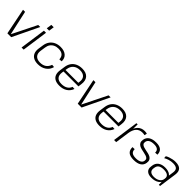

<svg xmlns="http://www.w3.org/2000/svg" viewBox="370 -2228 3741 3741"><g transform="rotate(45 2240.5 -357.5)"><path d="M47 -540H104L214 -38H217L466 -540H522L262 0H156Z M681 -540 605 0H547L623 -540ZM711 -722 695 -612H629L645 -722Z M1001 7Q928 7 879 -19.5Q830 -46 808.5 -96Q787 -146 796 -216L812 -324Q822 -393 857.5 -443Q893 -493 950 -520Q1007 -547 1079 -547Q1180 -547 1236.5 -497.5Q1293 -448 1290 -362L1231 -357Q1228 -426 1188.5 -460Q1149 -494 1071 -494Q1017 -494 974 -473.5Q931 -453 904.5 -415Q878 -377 871 -324L855 -216Q844 -136 884.5 -91Q925 -46 1009 -46Q1084 -46 1134 -80.5Q1184 -115 1207 -183L1264 -178Q1243 -93 1172 -43Q1101 7 1001 7Z M1591 7Q1517 7 1469 -18.5Q1421 -44 1401 -93.5Q1381 -143 1391 -215L1407 -325Q1417 -395 1452 -444.5Q1487 -494 1544 -520.5Q1601 -547 1675 -547Q1787 -547 1839 -486.5Q1891 -426 1875 -316L1866 -248H1443L1450 -296H1825L1812 -277L1819 -329Q1830 -407 1789.5 -450.5Q1749 -494 1667 -494Q1582 -494 1529.5 -449.5Q1477 -405 1466 -324L1449 -210Q1439 -130 1477.5 -88Q1516 -46 1599 -46Q1673 -46 1722.5 -75.5Q1772 -105 1792 -161L1847 -158Q1819 -79 1752.5 -36Q1686 7 1591 7Z M1986 -540H2043L2153 -38H2156L2405 -540H2461L2201 0H2095Z M2695 7Q2621 7 2573 -18.5Q2525 -44 2505 -93.5Q2485 -143 2495 -215L2511 -325Q2521 -395 2556 -444.5Q2591 -494 2648 -520.5Q2705 -547 2779 -547Q2891 -547 2943 -486.5Q2995 -426 2979 -316L2970 -248H2547L2554 -296H2929L2916 -277L2923 -329Q2934 -407 2893.5 -450.5Q2853 -494 2771 -494Q2686 -494 2633.5 -449.5Q2581 -405 2570 -324L2553 -210Q2543 -130 2581.5 -88Q2620 -46 2703 -46Q2777 -46 2826.5 -75.5Q2876 -105 2896 -161L2951 -158Q2923 -79 2856.5 -36Q2790 7 2695 7Z M3172 -540H3206L3203 -346L3154 0H3096ZM3173 -305Q3190 -424 3247.5 -485.5Q3305 -547 3396 -547Q3412 -547 3428 -545Q3444 -543 3460 -539L3448 -486Q3421 -494 3385 -494Q3306 -494 3257.5 -442Q3209 -390 3194 -285Z M3638 6Q3539 6 3492.5 -33.5Q3446 -73 3447 -156L3506 -158Q3505 -101 3539 -74Q3573 -47 3646 -47Q3715 -47 3756 -70Q3797 -93 3803 -137Q3808 -172 3792 -191Q3776 -210 3746 -220Q3716 -230 3680 -237Q3644 -244 3608 -252.5Q3572 -261 3543 -277.5Q3514 -294 3499 -322.5Q3484 -351 3491 -400Q3502 -472 3559 -509.5Q3616 -547 3716 -547Q3806 -547 3851 -508.5Q3896 -470 3895 -395L3835 -392Q3838 -443 3805.5 -468.5Q3773 -494 3708 -494Q3637 -494 3597 -470Q3557 -446 3550 -400Q3545 -365 3561 -345.5Q3577 -326 3607 -315.5Q3637 -305 3673 -298.5Q3709 -292 3745 -283.5Q3781 -275 3809.5 -259Q3838 -243 3853 -214Q3868 -185 3861 -137Q3851 -67 3794.5 -30.5Q3738 6 3638 6Z M4328 -173 4356 -369Q4365 -435 4334.5 -464.5Q4304 -494 4227 -494Q4178 -494 4128.5 -480Q4079 -466 4035 -440L4032 -490Q4060 -507 4096 -519.5Q4132 -532 4171 -539.5Q4210 -547 4245 -547Q4343 -547 4385 -502.5Q4427 -458 4415 -369L4363 0H4329ZM4127 7Q4044 7 4002 -32.5Q3960 -72 3970 -143L3974 -175Q3984 -246 4038 -286Q4092 -326 4179 -326Q4271 -326 4319.5 -288Q4368 -250 4358 -180L4353 -146Q4343 -74 4282.5 -33.5Q4222 7 4127 7ZM4149 -40Q4223 -40 4271 -71.5Q4319 -103 4326 -156L4328 -172Q4336 -223 4299 -251Q4262 -279 4188 -279Q4120 -279 4080 -254Q4040 -229 4032 -167L4030 -153Q4022 -98 4053.5 -69Q4085 -40 4149 -40Z"/></g></svg>

Font: Pathway Extreme 8pt Thin 12pt
Style: Italic
Weight: 100
Italic angle: -8°
Version: Version 1.001;gftools[0.9.26]